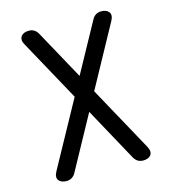

<svg xmlns="http://www.w3.org/2000/svg" viewBox="-111 -829 823 929"><g transform="rotate(-15 300.0 -365.0)"><path d="M517 -682 349 -375 528 -49Q536 -34 536 -23Q536 -12 530 -4.5Q524 3 514 6.5Q504 10 493 10Q476 10 464.5 2.5Q453 -5 445 -20L300 -285L155 -20Q147 -5 135.5 2.5Q124 10 107 10Q96 10 86 6.5Q76 3 70 -4.5Q64 -12 64 -22.5Q64 -33 72 -48L251 -374L82 -682Q74 -696 74.5 -707Q75 -718 81 -725.5Q87 -733 97 -736.5Q107 -740 119 -740Q134 -740 145.5 -733Q157 -726 165 -711L300 -465L435 -711Q443 -726 454.5 -733Q466 -740 482 -740Q493 -740 503 -736.5Q513 -733 519 -725.5Q525 -718 525 -707.5Q525 -697 517 -682Z"/></g></svg>

Font: Maple Mono NL
Style: Regular
Weight: 400
Monospace: yes
Designer: subframe7536
Version: Version 7.000